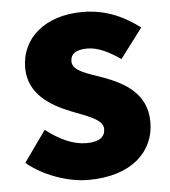

<svg xmlns="http://www.w3.org/2000/svg" viewBox="-47 -626 603 683"><g transform="rotate(-5 255.0 -284.5)"><path d="M242 14C397 14 479 -67 479 -172C479 -275 400 -316 329 -343C270 -364 218 -377 218 -411C218 -438 238 -452 278 -452C316 -452 356 -432 396 -404L476 -510C426 -547 362 -583 272 -583C140 -583 52 -510 52 -402C52 -308 132 -262 200 -235C258 -212 313 -196 313 -162C313 -134 293 -117 246 -117C201 -117 154 -137 102 -177L23 -66C80 -18 168 14 242 14Z"/></g></svg>

Font: Noto Sans CJK JP Black
Style: Regular
Weight: 900
Designer: Ryoko NISHIZUKA (kana & ideographs); Paul D. Hunt (Latin, Greek & Cyrillic); Wenlong ZHANG (bopomofo); Sandoll Communica
Foundry: Adobe Systems Incorporated
Version: Version 1.004;PS 1.004;hotconv 1.0.82;makeotf.lib2.5.63406